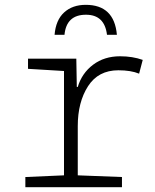

<svg xmlns="http://www.w3.org/2000/svg" viewBox="-20 -775 640 795"><path d="M335 -755Q280 -755 245.5 -723.5Q211 -692 206 -631H247Q255 -714 336 -714Q413 -714 423 -631H464Q453 -755 335 -755ZM485 0V-42L302 -49V-253Q302 -352 344.5 -418Q387 -484 470 -484Q522 -484 556 -470L571 -527Q529 -542 477 -542Q412 -542 365.5 -507Q319 -472 302 -415H298L296 -532H96V-490L245 -481V-49L85 -42V0Z"/></svg>

Font: Noto Sans Mono UI Light
Style: Regular
Weight: 300
Designer: Monotype Design team
Foundry: Monotype Imaging Inc.
Version: 1.000